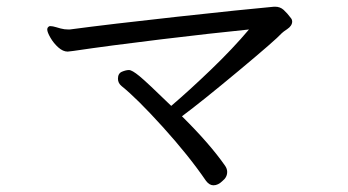

<svg xmlns="http://www.w3.org/2000/svg" viewBox="-20 -596 1040 573"><path d="M849 -541Q852 -537 852 -532Q852 -519 837 -509Q825 -501 821 -497Q803 -477 692 -384.5Q581 -292 523 -249Q606 -167 652 -101Q658 -92 658 -83Q658 -67 644 -56Q631 -43 617 -43Q605 -43 595 -56Q543 -132 465.5 -217.5Q388 -303 343 -339Q332 -348 332 -361Q332 -377 344 -382Q356 -387 365 -387Q374 -387 396 -369Q418 -351 491 -280Q545 -326 610 -388.5Q675 -451 723 -508Q613 -497 460 -478.5Q307 -460 199 -444Q185 -442 182 -442Q168 -442 154 -454.5Q140 -467 130.5 -483.5Q121 -500 121 -508Q121 -515 128 -518H131Q137 -518 147 -515Q157 -512 161 -511Q172 -508 184 -508H188Q308 -524 508.5 -546Q709 -568 798 -576H801Q816 -576 826.5 -566.5Q837 -557 849 -541Z"/></svg>

Font: Fusion Kai T
Style: Regular
Weight: 400
Designer: Fontworks Inc.
Version: Version 24.134;May 13, 2024